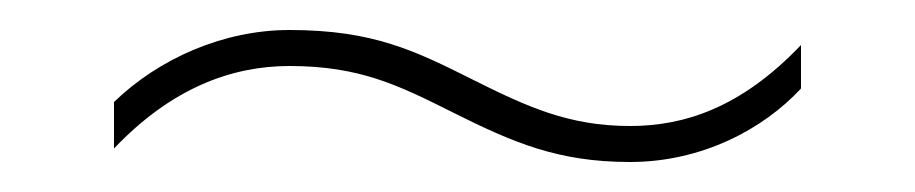

<svg xmlns="http://www.w3.org/2000/svg" viewBox="-20 -417 610 128"><path d="M282 -342C322 -322 352 -309 400 -309C448 -309 489 -331 514 -358V-387C474 -345 436 -333 400 -333C359 -333 331 -346 295 -364C257 -383 229 -397 173 -397C129 -397 86 -378 56 -349V-318C94 -358 134 -373 173 -373C220 -373 246 -360 282 -342Z"/></svg>

Font: Noto Sans Arabic UI Th
Style: Regular
Weight: 100
Designer: Monotype Design Team, Nadine Chahine and Nizar Qandah
Foundry: Monotype Imaging Inc.
Version: Version 2.010